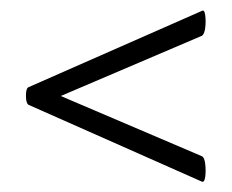

<svg xmlns="http://www.w3.org/2000/svg" viewBox="-20 -375 447 370"><path d="M369 -354Q374 -357 375.5 -345.6Q377 -334.3 375.5 -321.6Q374 -309 369 -306L76 -181V-199L369 -74Q374 -72 375.5 -58.7Q377 -45.3 375.5 -34.2Q374 -23 369 -25L35 -173Q30 -176 30 -190.5Q30 -205 35 -207Z"/></svg>

Font: Cormorant Light
Style: Italic
Weight: 300
Italic angle: -10°
Designer: Christian Thalmann (Catharsis Fonts)
Foundry: Catharsis Fonts
Version: Version 4.000